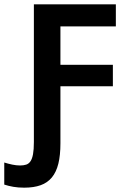

<svg xmlns="http://www.w3.org/2000/svg" viewBox="-66 -658 636 883"><path d="M211.9 -261.2V1Q211.9 56.2 202.4 94.7Q192.9 133.3 172.6 158Q152.3 182.6 120.8 193.8Q89.4 205.1 45.4 205.1Q17.6 205.1 -4.6 201.2Q-26.9 197.3 -46.4 190.9V89.4Q-27.8 95.2 -9.3 99.1Q9.3 103 26.4 103Q42.5 103 54.4 99.1Q66.4 95.2 74.2 83.7Q82 72.3 85.9 51Q89.8 29.8 89.8 -4.9V-638.2H466.8V-536.6H211.9V-359.9H453.1V-261.2Z"/></svg>

Font: Code New Roman
Style: Bold
Weight: 700
Monospace: yes
Designer: Sam Radian
Foundry: Code New Roman
Version: Version 1.508 October 19, 2014